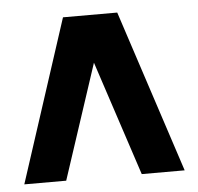

<svg xmlns="http://www.w3.org/2000/svg" viewBox="-41 -515 575 557"><g transform="rotate(-5 246.0 -236.5)"><path d="M475 0H350L240 -334L130 0H8L162 -473H320Z"/></g></svg>

Font: Coval
Style: ExtraBold
Weight: 800
Foundry: Context Ltd
Version: Version 001.000